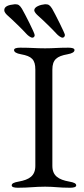

<svg xmlns="http://www.w3.org/2000/svg" viewBox="-36 -877 396 902"><path d="M125 -829C125 -821 134 -811 143 -803C164 -785 216 -734 230 -718C236 -711 250 -700 258 -700C263 -700 269 -705 269 -713C269 -720 223 -812 209 -836C199 -852 192 -857 179 -857H175C153 -855 125 -845 125 -829ZM67 -836C57 -852 50 -857 37 -857H33C3 -854 -16 -847 -16 -829C-16 -820 -8 -811 1 -803C22 -785 74 -734 88 -718C94 -711 108 -700 116 -700C122 -700 127 -705 127 -712C127 -722 81 -812 67 -836ZM130 -550V-98C130 -51 102 -33 52 -24C29 -20 19 -15 19 -6C19 2 31 5 48 5C102 5 126 0 176 0C222 0 239 5 293 5C310 5 322 2 322 -6C322 -15 312 -20 289 -24C239 -33 210 -51 210 -98V-550C210 -597 231 -613 281 -622C304 -626 314 -633 314 -642C314 -650 302 -653 285 -653C231 -653 219 -650 176 -650C130 -650 113 -653 59 -653C42 -653 30 -650 30 -642C30 -633 40 -626 63 -622C113 -613 130 -597 130 -550Z"/></svg>

Font: EB Garamond 12
Style: Regular
Weight: 400
Version: Version 0.016+